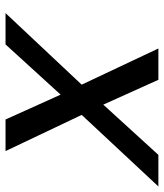

<svg xmlns="http://www.w3.org/2000/svg" viewBox="32 -638 606 711"><g transform="rotate(90 335.5 -283.0)"><path d="M29 0H145L331 -204L423 0H540L406 -282L671 -566H554L368 -362L276 -566H160L294 -282Z"/></g></svg>

Font: Crazy Punk
Style: Obl
Weight: 400
Version: Version 1